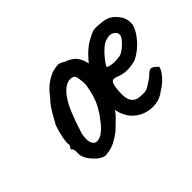

<svg xmlns="http://www.w3.org/2000/svg" viewBox="-76 -578 756 756"><g transform="rotate(-45 301.5 -200.0)"><path d="M173 -8Q160 -6 152.5 -9.5Q145 -13 134 -20Q112 -39 101 -58Q90 -77 92 -96Q93 -105 90.5 -111Q88 -117 87 -118Q82 -120 83.5 -122Q85 -124 88 -130Q93 -133 91 -144Q89 -151 94.5 -179Q100 -207 109 -231Q116 -243 125.5 -260.5Q135 -278 147 -295.5Q159 -313 171 -324Q190 -350 208 -363.5Q226 -377 249 -387Q273 -393 283 -393Q293 -393 310 -382Q334 -374 348.5 -360Q363 -346 370 -320Q375 -303 376 -280.5Q377 -258 370 -227.5Q363 -197 341 -154Q319 -107 298.5 -86.5Q278 -66 258 -47Q237 -31 217.5 -21Q198 -11 173 -8ZM254 -130Q274 -158 285 -183Q296 -208 302 -243Q306 -256 305 -272Q304 -288 301 -301Q298 -314 293 -315Q281 -321 265 -317Q249 -313 230 -293Q207 -267 190.5 -227Q174 -187 158 -136Q150 -101 160 -82.5Q170 -64 195 -73.5Q220 -83 254 -130ZM497 -34Q474 -15 445 -11.5Q416 -8 388.5 -18Q361 -28 342 -50Q323 -74 317 -102.5Q311 -131 315 -177Q319 -217 339.5 -258Q360 -299 391 -332Q422 -365 454 -379Q469 -388 481 -390Q493 -392 519 -389Q543 -387 557 -379.5Q571 -372 580 -361Q596 -344 600 -329Q604 -314 603 -298Q600 -283 587.5 -263Q575 -243 555 -224Q535 -205 509 -192Q488 -185 462.5 -184.5Q437 -184 413 -195Q394 -202 387.5 -191Q381 -180 379 -149Q376 -111 386.5 -95Q397 -79 415 -76Q435 -74 446.5 -74.5Q458 -75 474 -85Q488 -94 496 -99.5Q504 -105 512 -113Q519 -120 525 -122.5Q531 -125 535 -123Q541 -122 546 -117Q551 -112 555 -109Q562 -107 556 -94Q550 -81 534.5 -64Q519 -47 497 -34ZM487 -248Q497 -253 509 -263Q521 -273 530 -284.5Q539 -296 539 -303Q540 -317 525 -326Q510 -335 488 -327Q476 -324 462.5 -312.5Q449 -301 437.5 -287.5Q426 -274 419 -263.5Q412 -253 413 -251Q418 -246 432 -244Q446 -242 462 -243Q478 -244 487 -248Z"/></g></svg>

Font: Caveat Medium
Style: Regular
Weight: 500
Designer: Pablo Impallari
Foundry: Pablo Impallari
Version: Version 2.000